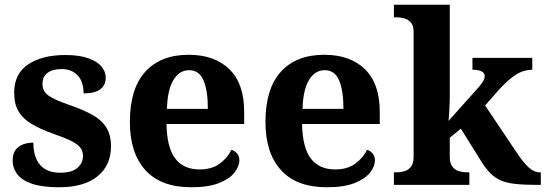

<svg xmlns="http://www.w3.org/2000/svg" viewBox="-20 -780 2302 810"><path d="M229.1 10Q159.4 10 116.3 -4.3Q73.2 -18.6 53.3 -44.5Q33.4 -70.3 33.4 -103.5Q33.4 -131.7 46.1 -148.2Q58.9 -164.6 78.9 -171.5Q98.9 -178.3 120.8 -178.3Q120.8 -116.5 149.5 -83.9Q178.2 -51.3 233.4 -51.3Q283.5 -51.3 306.8 -71.9Q330.1 -92.5 330.1 -122Q330.1 -143.6 318.1 -158.1Q306.2 -172.7 279.7 -185.8Q253.2 -199 208.8 -214.2Q152 -234.3 114.4 -256.4Q76.9 -278.5 58.3 -309.9Q39.8 -341.3 39.8 -388.9Q39.8 -469.1 98.9 -508.5Q157.9 -547.9 255.1 -547.9Q315.3 -547.9 353 -534.2Q390.7 -520.6 408.4 -499Q426 -477.4 426 -453Q426 -420.8 403.2 -403.4Q380.3 -386 332.6 -386Q332.6 -435.5 307.5 -462Q282.4 -488.6 240.2 -488.6Q200.8 -488.6 179.9 -472.1Q159.1 -455.7 159.1 -426.5Q159.1 -394.3 185.3 -376.2Q211.5 -358 280.2 -334.5Q333.8 -315.9 371.4 -294.5Q409.1 -273.1 428.6 -242.1Q448.2 -211 448.2 -162.7Q448.2 -82.3 391.3 -36.2Q334.4 10 229.1 10Z M787.1 10Q659 10 593.4 -62.3Q527.9 -134.6 527.9 -265.2Q527.9 -405.7 592.8 -477.3Q657.8 -548.9 776 -548.9Q885.2 -548.9 947.6 -488Q1010.1 -427.2 1010.1 -308.2V-256.9H682.3Q684.3 -156.6 719.5 -110.9Q754.7 -65.2 822 -65.2Q873.4 -65.2 906.5 -89.3Q939.5 -113.4 956.3 -147.9Q970.3 -143.8 980.1 -132.5Q989.8 -121.1 989.8 -104.1Q989.8 -78.3 969.1 -51.8Q948.3 -25.3 903.8 -7.7Q859.3 10 787.1 10ZM856.9 -320.8Q856.9 -397.3 838.8 -440.6Q820.6 -483.9 778 -483.9Q736.4 -483.9 711.4 -442.1Q686.4 -400.4 684.3 -320.8Z M1359.1 10Q1231 10 1165.4 -62.3Q1099.9 -134.6 1099.9 -265.2Q1099.9 -405.7 1164.8 -477.3Q1229.8 -548.9 1348 -548.9Q1457.2 -548.9 1519.6 -488Q1582.1 -427.2 1582.1 -308.2V-256.9H1254.3Q1256.3 -156.6 1291.5 -110.9Q1326.7 -65.2 1394 -65.2Q1445.4 -65.2 1478.5 -89.3Q1511.5 -113.4 1528.3 -147.9Q1542.3 -143.8 1552.1 -132.5Q1561.8 -121.1 1561.8 -104.1Q1561.8 -78.3 1541.1 -51.8Q1520.3 -25.3 1475.8 -7.7Q1431.3 10 1359.1 10ZM1428.9 -320.8Q1428.9 -397.3 1410.8 -440.6Q1392.6 -483.9 1350 -483.9Q1308.4 -483.9 1283.4 -442.1Q1258.4 -400.4 1256.3 -320.8Z M1641.8 0V-53H1653.9Q1668.8 -53 1685.2 -57.4Q1701.7 -61.9 1713.3 -75.9Q1724.9 -90 1724.9 -118.1V-645.9Q1724.9 -673 1712.8 -685.8Q1700.7 -698.6 1684.2 -702.8Q1667.8 -707 1653.9 -707H1641.8V-760H1877.5V-376.9Q1877.5 -363.9 1877 -347.3Q1876.5 -330.6 1875.5 -314.5Q1874.5 -298.5 1873.7 -286.3Q1872.9 -274.1 1872.3 -270L1998.5 -411.1Q2009.4 -423.5 2015.1 -432.5Q2020.8 -441.4 2022.9 -448Q2025 -454.6 2025 -458.9Q2025 -471.9 2011.6 -478.9Q1998.1 -485.9 1973.1 -485.9V-536H2225.5V-485.9Q2208.5 -485.9 2191.5 -481Q2174.5 -476.2 2157.5 -465.6Q2140.5 -455.1 2122.5 -439Q2104.5 -423 2084.5 -401L2026.6 -334.8L2159.6 -136.8Q2186.8 -95.6 2209.7 -74.3Q2232.6 -53 2257.9 -53H2261.5V0H2247.5Q2192.9 0 2155.7 -3.9Q2118.6 -7.7 2093.3 -18.7Q2068 -29.6 2048.2 -49.7Q2028.4 -69.8 2008 -102.8L1924.2 -237.2L1877.5 -199V-118.3Q1877.5 -89.9 1889.3 -75.9Q1901 -62 1917.5 -57.5Q1934 -53 1947.9 -53H1960.1V0Z"/></svg>

Font: Noto Serif Sinhala
Style: Regular
Weight: 400
Designer: Jelle Bosma - Monotype Design Team
Foundry: Monotype Imaging Inc.
Version: Version 2.006